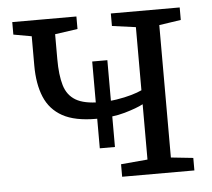

<svg xmlns="http://www.w3.org/2000/svg" viewBox="-45 -602 719 650"><g transform="rotate(-5 315.0 -277.0)"><path d="M344.5 0V-42.5L435 -50.5V-238.5Q413.5 -227 371.8 -215Q330 -203 274 -203Q202 -203 160 -226.2Q118 -249.5 99.5 -293.8Q81 -338 81 -401V-500.5L19.5 -511.5V-554H237.5V-511.5L160.5 -500.5V-416Q160.5 -361.5 170.8 -326.8Q181 -292 209.5 -275Q238 -258 292.5 -258Q321.5 -258 349 -262.2Q376.5 -266.5 399 -273Q421.5 -279.5 435 -286V-500.5L354.5 -511.5V-554H588.5V-511.5L514.5 -500.5V-50.5L590 -42.5V0ZM277.5 -102.5V-397.5H329V-102.5Z"/></g></svg>

Font: Merriweather 20pt Light
Style: Regular
Weight: 300
Version: Version 2.100